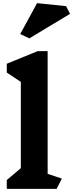

<svg xmlns="http://www.w3.org/2000/svg" viewBox="-20 -1197 464 1217"><path d="M339 0H23V-56L112 -131V-678L23 -737V-793L219 -873H282V-95L372 -65ZM424 -1109 166 -954 108 -981 215 -1177 399 -1158Z"/></svg>

Font: InknutAntiqua
Style: Bold
Weight: 700
Designer: Claus Eggers Srensen
Foundry: Claus Eggers Srensen
Version: Version 1.000; ttfautohint (v1.2) -l 7 -r 28 -G 50 -x 13 -D 